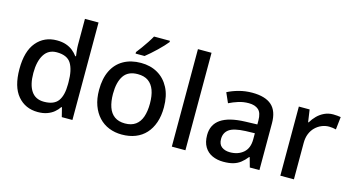

<svg xmlns="http://www.w3.org/2000/svg" viewBox="-82 -1101 2665 1446"><g transform="rotate(15 1250.0 -378.0)"><path d="M268 10Q171 10 111.5 -60Q52 -130 52 -268Q52 -407 112 -478Q172 -549 270 -549Q311 -549 341.5 -538.5Q372 -528 394.5 -510Q417 -492 433 -470H439Q437 -484 434 -510.5Q431 -537 431 -558V-760H537V0H454L436 -72H431Q416 -49 393.5 -30.5Q371 -12 340 -1Q309 10 268 10ZM293 -77Q371 -77 403 -120.5Q435 -164 435 -251V-267Q435 -362 404.5 -412Q374 -462 292 -462Q227 -462 194 -409.5Q161 -357 161 -266Q161 -175 194 -126Q227 -77 293 -77Z M1178 -270Q1178 -203 1160 -151Q1142 -99 1109 -63Q1076 -27 1029 -8.5Q982 10 923 10Q869 10 823 -8.5Q777 -27 743.5 -63Q710 -99 691 -151Q672 -203 672 -271Q672 -360 702.5 -422Q733 -484 790.5 -516.5Q848 -549 926 -549Q1000 -549 1056.5 -516.5Q1113 -484 1145.5 -422Q1178 -360 1178 -270ZM781 -270Q781 -210 796 -166.5Q811 -123 843 -100Q875 -77 925 -77Q975 -77 1007 -100Q1039 -123 1054 -166.5Q1069 -210 1069 -270Q1069 -332 1053.5 -374Q1038 -416 1006.5 -438.5Q975 -461 924 -461Q849 -461 815 -411Q781 -361 781 -270ZM1092 -756Q1081 -742 1062.5 -722Q1044 -702 1021.5 -680.5Q999 -659 977 -639.5Q955 -620 937 -606H867V-618Q882 -637 901 -663Q920 -689 938 -716.5Q956 -744 968 -766H1092Z M1418 0H1312V-760H1418Z M1793 -549Q1895 -549 1945 -504.5Q1995 -460 1995 -365V0H1920L1899 -75H1895Q1872 -46 1847.5 -27Q1823 -8 1791.5 1Q1760 10 1715 10Q1667 10 1628.5 -7.5Q1590 -25 1568 -61.5Q1546 -98 1546 -153Q1546 -235 1608.5 -278Q1671 -321 1799 -325L1891 -328V-358Q1891 -418 1864 -442Q1837 -466 1788 -466Q1746 -466 1708 -454Q1670 -442 1636 -425L1602 -502Q1640 -522 1689.5 -535.5Q1739 -549 1793 -549ZM1818 -257Q1726 -253 1690.5 -226.5Q1655 -200 1655 -152Q1655 -110 1680.5 -91Q1706 -72 1745 -72Q1808 -72 1849 -107Q1890 -142 1890 -212V-259Z M2424 -549Q2438 -549 2455 -547.5Q2472 -546 2483 -544L2472 -445Q2461 -448 2446 -450Q2431 -452 2418 -452Q2388 -452 2360.5 -440.5Q2333 -429 2311 -407.5Q2289 -386 2276.5 -355Q2264 -324 2264 -284V0H2158V-539H2242L2256 -443H2260Q2277 -472 2301 -496Q2325 -520 2356 -534.5Q2387 -549 2424 -549Z"/></g></svg>

Font: Noto Sans Hebrew Medium
Style: Regular
Weight: 500
Designer: Monotype Design Team
Foundry: Monotype Imaging Inc.
Version: Version 2.003